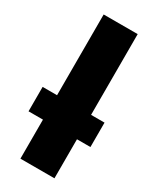

<svg xmlns="http://www.w3.org/2000/svg" viewBox="-213 -808 709 865"><g transform="rotate(30 141.0 -375.0)"><path d="M55 0V-750H232V0ZM-20 -203V-330H302V-203Z"/></g></svg>

Font: Teachers ExtraBold
Style: Regular
Weight: 800
Designer: Alfredo Marco Pradil, Chank Diesel
Version: Version 1.001